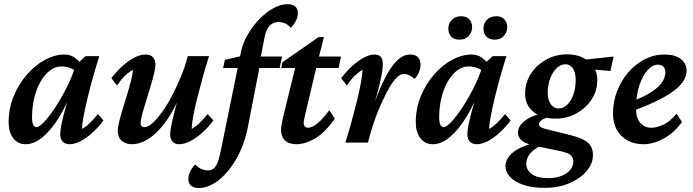

<svg xmlns="http://www.w3.org/2000/svg" viewBox="-20 -702 3409 945"><path d="M106.4 7.8Q67.4 7.8 44.9 -22Q22.5 -51.8 22.5 -99.6Q22.5 -168.9 47.4 -229Q72.3 -289.1 112.8 -335.4Q153.3 -381.8 201.7 -407.7Q250 -433.6 296.9 -433.6Q326.2 -433.6 347.2 -418.5Q368.2 -403.3 389.6 -376L359.4 -344.7Q343.8 -361.3 323.7 -368.2Q303.7 -375 282.2 -375Q252.9 -375 226.6 -355.5Q200.2 -335.9 180.2 -301.3Q160.2 -266.6 148.9 -221.2Q137.7 -175.8 137.7 -124Q137.7 -101.6 143.1 -88.9Q148.4 -76.2 159.2 -76.2Q172.9 -76.2 197.8 -102.5Q222.7 -128.9 252 -173.3Q281.2 -217.8 308.1 -271Q335 -324.2 351.6 -378.9L366.2 -393.6L401.4 -425.8H468.8Q454.1 -379.9 439 -326.7Q423.8 -273.4 411.6 -222.2Q399.4 -170.9 391.6 -130.4Q383.8 -89.8 383.8 -67.4Q404.3 -79.1 423.3 -97.7Q442.4 -116.2 461.9 -140.6L489.3 -109.4Q464.8 -76.2 436 -49.8Q407.2 -23.4 377.9 -7.8Q348.6 7.8 322.3 7.8Q300.8 7.8 288.6 -4.9Q276.4 -17.6 276.4 -42Q276.4 -57.6 281.7 -86.4Q287.1 -115.2 300.3 -162.6Q313.5 -210 334 -281.2H343.8Q312.5 -193.4 272.9 -128.4Q233.4 -63.5 190.9 -27.8Q148.4 7.8 106.4 7.8Z M697.3 -433.6Q719.7 -433.6 732.4 -420.9Q745.1 -408.2 745.1 -382.8Q745.1 -367.2 737.8 -337.9Q730.5 -308.6 719.7 -272.5Q709 -236.3 697.8 -200.7Q686.5 -165 679.2 -137.2Q671.9 -109.4 671.9 -95.7Q671.9 -86.9 676.3 -81.5Q680.7 -76.2 690.4 -76.2Q708 -76.2 731 -96.7Q753.9 -117.2 778.8 -151.9Q803.7 -186.5 827.1 -231.4Q850.6 -276.4 871.1 -326.2Q891.6 -376 904.3 -425.8H1008.8Q994.1 -379.9 979.5 -327.1Q964.8 -274.4 951.7 -223.1Q938.5 -171.9 931.2 -130.9Q923.8 -89.8 923.8 -67.4Q944.3 -79.1 963.4 -97.7Q982.4 -116.2 1002 -140.6L1030.3 -109.4Q1005.9 -76.2 976.6 -49.8Q947.3 -23.4 917.5 -7.8Q887.7 7.8 861.3 7.8Q840.8 7.8 829.1 -4.9Q817.4 -17.6 817.4 -42Q817.4 -56.6 823.7 -87.4Q830.1 -118.2 842.3 -166Q854.5 -213.9 875 -281.2H883.8Q863.3 -218.8 835 -166Q806.6 -113.3 772.9 -74.2Q739.3 -35.2 702.6 -13.7Q666 7.8 630.9 7.8Q597.7 7.8 578.6 -9.3Q559.6 -26.4 559.6 -59.6Q559.6 -75.2 566.9 -104.5Q574.2 -133.8 585.4 -170.4Q596.7 -207 607.9 -244.1Q619.1 -281.2 626.5 -311.5Q633.8 -341.8 633.8 -358.4Q613.3 -346.7 594.2 -328.1Q575.2 -309.6 555.7 -281.2L528.3 -317.4Q552.7 -349.6 581.5 -376Q610.4 -402.3 640.1 -418Q669.9 -433.6 697.3 -433.6Z M1078.1 -367.2 1086.9 -407.2 1165 -425.8 1261.7 -423.8H1368.2L1356.4 -367.2ZM1394.5 -681.6Q1418.9 -681.6 1432.6 -670.4Q1446.3 -659.2 1446.3 -635.7Q1446.3 -619.1 1436.5 -599.6Q1426.8 -580.1 1411.1 -565.4Q1396.5 -582 1380.9 -587.9Q1365.2 -593.8 1349.6 -593.8Q1327.1 -593.8 1309.1 -577.1Q1291 -560.5 1283.2 -523.4L1263.7 -423.8L1259.8 -384.8L1200.2 -77.1Q1187.5 -11.7 1162.1 43Q1136.7 97.7 1103 138.7Q1069.3 179.7 1031.7 201.7Q994.1 223.6 959 223.6Q934.6 223.6 920.9 212.4Q907.2 201.2 907.2 178.7Q907.2 161.1 916.5 141.6Q925.8 122.1 940.4 107.4Q956.1 123 972.2 129.9Q988.3 136.7 1003.9 136.7Q1020.5 136.7 1032.2 127Q1043.9 117.2 1052.7 93.3Q1061.5 69.3 1069.3 27.3L1166 -446.3Q1174.8 -489.3 1198.7 -530.8Q1222.7 -572.3 1255.4 -606.4Q1288.1 -640.6 1324.7 -661.1Q1361.3 -681.6 1394.5 -681.6Z M1627.9 -118.2Q1579.1 -48.8 1530.8 -20.5Q1482.4 7.8 1438.5 7.8Q1402.3 7.8 1382.8 -10.7Q1363.3 -29.3 1363.3 -62.5Q1363.3 -73.2 1365.7 -87.4Q1368.2 -101.6 1372.1 -120.1L1432.6 -367.2H1364.3L1370.1 -395.5L1547.9 -519.5H1574.2L1542 -391.6L1482.4 -139.6Q1478.5 -122.1 1476.6 -112.8Q1474.6 -103.5 1474.6 -98.6Q1474.6 -73.2 1497.1 -73.2Q1513.7 -73.2 1539.1 -92.3Q1564.5 -111.3 1600.6 -159.2ZM1488.3 -367.2 1500 -423.8H1658.2L1646.5 -367.2Z M1968.8 -337.9Q1950.2 -337.9 1932.1 -319.8Q1914.1 -301.8 1896.5 -271Q1878.9 -240.2 1860.4 -200.2Q1835.9 -147.5 1817.9 -92.8Q1799.8 -38.1 1791 0H1679.7Q1694.3 -45.9 1709 -98.6Q1723.6 -151.4 1736.3 -202.6Q1749 -253.9 1756.3 -295.4Q1763.7 -336.9 1763.7 -358.4Q1744.1 -346.7 1725.1 -328.1Q1706.1 -309.6 1686.5 -281.2L1659.2 -317.4Q1683.6 -349.6 1712.4 -376Q1741.2 -402.3 1770 -418Q1798.8 -433.6 1824.2 -433.6Q1843.8 -433.6 1854 -422.4Q1864.3 -411.1 1864.3 -382.8Q1864.3 -369.1 1858.4 -334.5Q1852.5 -299.8 1836.9 -242.2Q1821.3 -184.6 1790 -99.6H1786.1Q1814.5 -175.8 1838.9 -237.3Q1863.3 -298.8 1888.7 -342.8Q1914.1 -386.7 1940.9 -410.2Q1967.8 -433.6 2000 -433.6Q2024.4 -433.6 2037.1 -420.4Q2049.8 -407.2 2049.8 -383.8Q2049.8 -367.2 2042.5 -348.1Q2035.2 -329.1 2020.5 -313.5Q2009.8 -324.2 1995.6 -331.1Q1981.4 -337.9 1968.8 -337.9Z M2110.4 7.8Q2071.3 7.8 2048.8 -22Q2026.4 -51.8 2026.4 -99.6Q2026.4 -168.9 2051.3 -229Q2076.2 -289.1 2116.7 -335.4Q2157.2 -381.8 2205.6 -407.7Q2253.9 -433.6 2300.8 -433.6Q2330.1 -433.6 2351.1 -418.5Q2372.1 -403.3 2393.6 -376L2363.3 -344.7Q2347.7 -361.3 2327.6 -368.2Q2307.6 -375 2286.1 -375Q2256.8 -375 2230.5 -355.5Q2204.1 -335.9 2184.1 -301.3Q2164.1 -266.6 2152.8 -221.2Q2141.6 -175.8 2141.6 -124Q2141.6 -101.6 2147 -88.9Q2152.3 -76.2 2163.1 -76.2Q2176.8 -76.2 2201.7 -102.5Q2226.6 -128.9 2255.9 -173.3Q2285.2 -217.8 2312 -271Q2338.9 -324.2 2355.5 -378.9L2370.1 -393.6L2405.3 -425.8H2472.7Q2458 -379.9 2442.9 -326.7Q2427.7 -273.4 2415.5 -222.2Q2403.3 -170.9 2395.5 -130.4Q2387.7 -89.8 2387.7 -67.4Q2408.2 -79.1 2427.2 -97.7Q2446.3 -116.2 2465.8 -140.6L2493.2 -109.4Q2468.8 -76.2 2439.9 -49.8Q2411.1 -23.4 2381.8 -7.8Q2352.5 7.8 2326.2 7.8Q2304.7 7.8 2292.5 -4.9Q2280.3 -17.6 2280.3 -42Q2280.3 -57.6 2285.6 -86.4Q2291 -115.2 2304.2 -162.6Q2317.4 -210 2337.9 -281.2H2347.7Q2316.4 -193.4 2276.9 -128.4Q2237.3 -63.5 2194.8 -27.8Q2152.3 7.8 2110.4 7.8ZM2242.2 -506.8Q2213.9 -506.8 2200.2 -522.5Q2186.5 -538.1 2186.5 -560.5Q2186.5 -585.9 2203.6 -604Q2220.7 -622.1 2250 -622.1Q2276.4 -622.1 2290 -606.4Q2303.7 -590.8 2303.7 -568.4Q2303.7 -543.9 2287.1 -525.4Q2270.5 -506.8 2242.2 -506.8ZM2415 -506.8Q2387.7 -506.8 2373.5 -522.5Q2359.4 -538.1 2359.4 -560.5Q2359.4 -585.9 2376 -604Q2392.6 -622.1 2422.9 -622.1Q2449.2 -622.1 2462.9 -606.4Q2476.6 -590.8 2476.6 -568.4Q2476.6 -543.9 2460 -525.4Q2443.4 -506.8 2415 -506.8Z M2663.1 222.7Q2598.6 222.7 2555.2 207.5Q2511.7 192.4 2489.7 168Q2467.8 143.6 2467.8 116.2Q2467.8 82 2499.5 52.7Q2531.2 23.4 2596.7 4.9L2642.6 15.6Q2607.4 31.2 2588.9 54.2Q2570.3 77.1 2570.3 104.5Q2570.3 134.8 2597.2 154.8Q2624 174.8 2679.7 174.8Q2714.8 174.8 2742.7 164.1Q2770.5 153.3 2786.1 134.8Q2801.8 116.2 2801.8 92.8Q2801.8 70.3 2784.7 58.6Q2767.6 46.9 2719.7 38.1L2616.2 16.6L2606.4 12.7Q2569.3 6.8 2549.3 -9.3Q2529.3 -25.4 2529.3 -49.8Q2529.3 -81.1 2563 -107.4Q2596.7 -133.8 2661.1 -147.5L2679.7 -124Q2660.2 -121.1 2646.5 -111.3Q2632.8 -101.6 2632.8 -89.8Q2632.8 -82 2640.6 -77.1Q2648.4 -72.3 2664.1 -67.4L2775.4 -40Q2842.8 -24.4 2870.6 -2.4Q2898.4 19.5 2898.4 61.5Q2898.4 103.5 2866.7 140.6Q2835 177.7 2781.2 200.2Q2727.5 222.7 2663.1 222.7ZM2714.8 -118.2Q2646.5 -118.2 2605.5 -151.4Q2564.5 -184.6 2564.5 -241.2Q2564.5 -293.9 2592.3 -337.9Q2620.1 -381.8 2667.5 -408.2Q2714.8 -434.6 2771.5 -434.6Q2815.4 -434.6 2849.1 -418Q2882.8 -401.4 2901.4 -373Q2919.9 -344.7 2919.9 -307.6Q2919.9 -255.9 2892.1 -212.9Q2864.3 -169.9 2817.4 -144Q2770.5 -118.2 2714.8 -118.2ZM2728.5 -168Q2752 -168 2771.5 -186.5Q2791 -205.1 2802.2 -236.8Q2813.5 -268.6 2813.5 -307.6Q2813.5 -344.7 2799.8 -365.2Q2786.1 -385.7 2763.7 -385.7Q2739.3 -385.7 2719.7 -366.7Q2700.2 -347.7 2688 -315.9Q2675.8 -284.2 2675.8 -246.1Q2675.8 -209 2691.4 -188.5Q2707 -168 2728.5 -168ZM2984.4 -352.5 2865.2 -363.3 2835.9 -406.2 3000 -423.8Z M3148.4 7.8Q3080.1 7.8 3038.6 -33.2Q2997.1 -74.2 2997.1 -144.5Q2997.1 -201.2 3017.1 -252.9Q3037.1 -304.7 3071.8 -345.2Q3106.4 -385.7 3152.3 -409.7Q3198.2 -433.6 3250 -433.6Q3304.7 -433.6 3332 -410.6Q3359.4 -387.7 3359.4 -354.5Q3359.4 -331.1 3346.2 -307.6Q3333 -284.2 3303.2 -260.3Q3273.4 -236.3 3222.7 -210.4Q3171.9 -184.6 3096.7 -157.2V-205.1Q3153.3 -227.5 3188 -250.5Q3222.7 -273.4 3238.8 -297.4Q3254.9 -321.3 3254.9 -346.7Q3254.9 -363.3 3245.1 -373.5Q3235.4 -383.8 3217.8 -383.8Q3191.4 -383.8 3167 -356.4Q3142.6 -329.1 3126.5 -280.8Q3110.4 -232.4 3110.4 -168.9Q3110.4 -121.1 3131.3 -97.2Q3152.3 -73.2 3186.5 -73.2Q3210.9 -73.2 3244.6 -88.4Q3278.3 -103.5 3309.6 -142.6L3336.9 -101.6Q3296.9 -46.9 3245.6 -19.5Q3194.3 7.8 3148.4 7.8Z"/></svg>

Font: Crimson Pro ExtraLight SemiBold
Style: Italic
Weight: 600
Italic angle: -12°
Version: Version 1.002